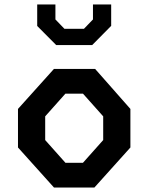

<svg xmlns="http://www.w3.org/2000/svg" viewBox="-20 -834 660 854"><path d="M220 0H400L560 -178V-349.5L403 -527.5H220L60 -349.5V-178ZM271 -110 181 -211V-316.5L271 -417.5H349L439 -316.5V-211L349 -110ZM230 -633.5H390L474.5 -719V-814H393.5V-747.5L353.5 -706H266.5L226.5 -747.5V-814H145.5V-718.5Z"/></svg>

Font: Monaspace Krypton SemiBold
Style: Regular
Weight: 600
Designer: Riley Cran & the Lettermatic Team
Foundry: Lettermatic
Version: Version 1.200 (Monaspace Krypton)